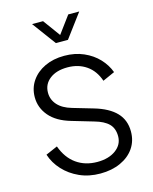

<svg xmlns="http://www.w3.org/2000/svg" viewBox="-144 -1094 956 1199"><g transform="rotate(-15 334.0 -494.0)"><path d="M354 12Q280 12 220 -15Q160 -42 118 -87.5Q76 -133 58 -189L134 -222Q162 -144 219 -103.5Q276 -63 354 -63Q428 -63 474 -97Q520 -131 520 -185Q520 -236 490.5 -265.5Q461 -295 400 -312L261 -353Q171 -379 125.5 -432.5Q80 -486 80 -554Q80 -613 111.5 -659Q143 -705 198 -731Q253 -757 324 -757Q393 -757 449 -732.5Q505 -708 543 -667.5Q581 -627 599 -578L521 -543Q498 -611 446.5 -646.5Q395 -682 325 -682Q253 -682 210 -648.5Q167 -615 167 -560Q167 -515 197.5 -481Q228 -447 287 -430L420 -391Q512 -364 558.5 -315.5Q605 -267 605 -193Q605 -132 573.5 -86Q542 -40 485 -14Q428 12 354 12ZM295 -847 182 -1000H253L334 -889L416 -1000H487L373 -847Z"/></g></svg>

Font: Plus Jakarta Text Light
Style: Regular
Weight: 300
Designer: Gumpita Rahayu
Foundry: Tokotype Studio
Version: Version 1.000